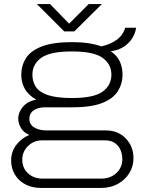

<svg xmlns="http://www.w3.org/2000/svg" viewBox="-20 -746 706 948"><path d="M183 182Q139 182 105.5 164.5Q72 147 53.5 116Q35 85 35 47Q35 3 60.5 -30.5Q86 -64 125 -80Q97 -91 83.5 -114Q70 -137 70 -161Q70 -191 93 -218.5Q116 -246 159 -254Q119 -277 102 -308.5Q85 -340 85 -377Q85 -422 108 -458.5Q131 -495 186 -516.5Q241 -538 335 -538Q381 -538 417 -532.5Q453 -527 480 -517Q526 -527 557 -550Q588 -573 598 -609H652Q649 -584 634 -559Q619 -534 592.5 -516Q566 -498 527 -493Q559 -471 572 -441.5Q585 -412 585 -377Q585 -333 562 -296Q539 -259 484.5 -237.5Q430 -216 335 -216H200Q169 -216 147 -201.5Q125 -187 125 -159Q125 -131 149.5 -116.5Q174 -102 210 -102H503Q563 -102 601 -62.5Q639 -23 639 35Q639 76 618 109.5Q597 143 561 162.5Q525 182 478 182ZM191 136H479Q511 136 534.5 123Q558 110 571 88.5Q584 67 584 42Q584 -1 561.5 -27Q539 -53 499 -53H187Q147 -53 118.5 -25Q90 3 90 42Q90 84 118.5 110Q147 136 191 136ZM335 -262Q443 -262 486.5 -293.5Q530 -325 530 -377Q530 -429 486.5 -460.5Q443 -492 335 -492Q227 -492 183.5 -460.5Q140 -429 140 -377Q140 -343 157 -317Q174 -291 216.5 -276.5Q259 -262 335 -262ZM162 -726H227L333 -617H309L418 -726H483L347 -591H297Z"/></svg>

Font: Archivo Expanded Thin
Style: Regular
Weight: 250
Width: 7
Designer: Hector Gatti
Foundry: Omnibus-Type
Version: Version 2.001